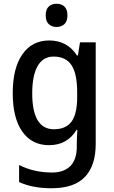

<svg xmlns="http://www.w3.org/2000/svg" viewBox="-20 -765 606 1025"><path d="M243 -549Q290 -549 327 -529.5Q364 -510 391 -469H396L407 -539H491V3Q491 119 433.5 179.5Q376 240 255 240Q154 240 82 207V116Q162 156 258 156Q321 156 355.5 121.5Q390 87 390 17V0Q390 -14 391 -35.5Q392 -57 393 -72H389Q339 10 242 10Q150 10 99 -62.5Q48 -135 48 -268Q48 -401 99.5 -475Q151 -549 243 -549ZM266 -463Q210 -463 181 -412.5Q152 -362 152 -267Q152 -75 268 -75Q332 -75 362 -116Q392 -157 392 -248V-270Q392 -372 361.5 -417.5Q331 -463 266 -463ZM282 -745Q308 -745 324 -730Q340 -715 340 -683Q340 -651 323.5 -636Q307 -621 282 -621Q257 -621 240.5 -636Q224 -651 224 -683Q224 -715 240 -730Q256 -745 282 -745Z"/></svg>

Font: Noto Sans Thai SemCond Med
Style: Regular
Weight: 500
Width: 4
Designer: Monotype Design Team
Foundry: Monotype Imaging Inc.
Version: Version 2.002; ttfautohint (v1.8.4.7-5d5b)